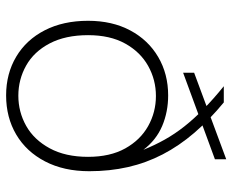

<svg xmlns="http://www.w3.org/2000/svg" viewBox="-86 -662 760 628"><g transform="rotate(90 294.0 -348.0)"><path d="M292 12Q221 12 165.5 -21Q110 -54 79 -114.5Q48 -175 48 -256Q48 -335 79.5 -394Q111 -453 166.5 -485.5Q222 -518 292 -518Q346 -518 392 -498.5Q438 -479 470 -437Q455 -474 436.5 -507Q418 -540 393.5 -571Q369 -602 336.5 -634Q304 -666 262 -700H315Q372 -653 414.5 -603.5Q457 -554 485 -500Q513 -446 526.5 -386.5Q540 -327 540 -260Q540 -177 508 -115.5Q476 -54 420 -21Q364 12 292 12ZM293 -28Q346 -28 391.5 -53.5Q437 -79 465 -130.5Q493 -182 493 -256Q493 -328 465.5 -377.5Q438 -427 392.5 -452.5Q347 -478 294 -478Q241 -478 195.5 -452.5Q150 -427 122.5 -377.5Q95 -328 95 -256Q95 -182 122 -130.5Q149 -79 194.5 -53.5Q240 -28 293 -28ZM218 -567V-603L501 -708V-671Z"/></g></svg>

Font: DM Sans 12pt ExtraLight
Style: Regular
Weight: 250
Version: Version 4.004;gftools[0.9.30]